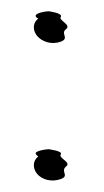

<svg xmlns="http://www.w3.org/2000/svg" viewBox="-20 -572 185 341"><path d="M44 -290C39 -284 38 -273 46 -263C55 -253 71 -248 88 -254C104 -260 87 -267 97 -276C108 -284 83 -291 88 -298C92 -304 66 -307 66 -307C63 -307 39 -304 44 -298C45 -296 47 -295 48 -294C47 -293 45 -292 44 -290ZM44 -535C39 -529 38 -518 46 -508C55 -498 71 -492 88 -498C104 -504 87 -512 97 -520C108 -528 83 -536 88 -542C92 -549 66 -552 66 -552C63 -552 39 -549 44 -542C45 -540 47 -540 48 -539C47 -538 45 -537 44 -535ZM66 -307ZM66 -552Z"/></svg>

Font: bitstorm
Style: cn
Weight: 400
Version: Version 0.2